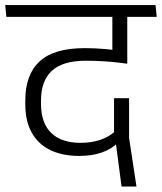

<svg xmlns="http://www.w3.org/2000/svg" viewBox="-36 -650 624 740"><path d="M339.5 -585H553L548 -630.5H335ZM454 -600.5H397.5V-481H454ZM-11.5 -585H568L563.5 -630.5H-16ZM397 -423.5 454.5 -405.5V-601.5H397ZM461.5 -271.5H403.5V-120L408.5 -113.5L432.5 69H490L461.5 -118.5ZM274.5 -99.5Q200.5 -99.5 161.2 -137.8Q122 -176 122 -250.5V-262.5Q122 -338.5 164 -377.2Q206 -416 296 -416Q334.5 -416 373.2 -413.2Q412 -410.5 454.5 -404.5V-450.5Q412.5 -457 371.8 -460.8Q331 -464.5 290.5 -464.5Q172 -464.5 116.8 -413.5Q61.5 -362.5 61.5 -263V-248.5Q61.5 -183.5 86.2 -139Q111 -94.5 157.5 -71.8Q204 -49 269.5 -49Q319 -49 356.2 -62.2Q393.5 -75.5 417 -98.5L407.5 -144Q383.5 -122 350 -110.8Q316.5 -99.5 274.5 -99.5Z"/></svg>

Font: Anek Devanagari Light
Style: Regular
Weight: 300
Designer: Kailash Malviya (Devanagari) & Yesha Goshar (Latin)
Foundry: Ek Type
Version: Version 1.003